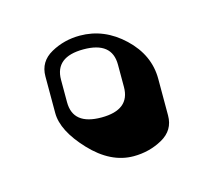

<svg xmlns="http://www.w3.org/2000/svg" viewBox="-52 -473 400 365"><g transform="rotate(-15 148.5 -290.0)"><path d="M254 -296V-224Q254 -195 228 -180.5Q202 -166 171 -166Q126 -166 87 -207.5Q48 -249 48 -284V-356Q48 -385 74 -399.5Q100 -414 131 -414Q179 -414 216.5 -378.5Q254 -343 254 -296ZM187 -298V-342Q187 -387 131 -387Q75 -387 75 -342V-298Q75 -253 131 -253Q187 -253 187 -298Z"/></g></svg>

Font: Ewert
Style: Regular
Weight: 400
Designer: Johan Kallas, Mihkel Virkus
Foundry: Johan Kallas, Mihkel Virkus
Version: Version 1.001